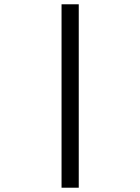

<svg xmlns="http://www.w3.org/2000/svg" viewBox="-20 -775 654 895"><path d="M347.1 -755V100H266.9V-755Z"/></svg>

Font: Intel One Mono Light
Style: Regular
Weight: 300
Monospace: yes
Designer: Fred Shallcrass
Foundry: Frere-Jones Type LLC
Version: Version 1.004